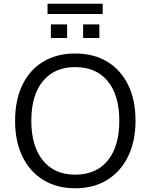

<svg xmlns="http://www.w3.org/2000/svg" viewBox="-20 -1001 807 1030"><path d="M383 9Q285 9 212.5 -35.5Q140 -80 100.5 -161Q61 -242 61 -353Q61 -464 100 -545Q139 -626 211.5 -670Q284 -714 383 -714Q483 -714 555.5 -670Q628 -626 667.5 -545.5Q707 -465 707 -354Q707 -243 667 -161.5Q627 -80 554.5 -35.5Q482 9 383 9ZM383 -64Q496 -64 558 -140Q620 -216 620 -353Q620 -490 558 -565.5Q496 -641 383 -641Q272 -641 210 -565.5Q148 -490 148 -353Q148 -217 210 -140.5Q272 -64 383 -64ZM235 -926V-981H531V-926ZM253 -797V-870H340V-797ZM426 -797V-870H513V-797Z"/></svg>

Font: Nunito Sans
Style: Regular
Weight: 400
Designer: Vernon Adams
Foundry: Vernon Adams
Version: Version 3.101; ttfautohint (v1.8.4.7-5d5b);gftools[0.9.27]